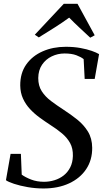

<svg xmlns="http://www.w3.org/2000/svg" viewBox="-20 -1004 563 1034"><path d="M214 11Q171.5 11 129.5 3.8Q87.5 -3.5 55.8 -14Q24 -24.5 12 -33.5L37 -175.5H92.5L97 -63.5Q116 -49.5 147.2 -37.2Q178.5 -25 217 -25Q246 -25 273.5 -33.5Q301 -42 322.8 -59Q344.5 -76 358 -102.2Q371.5 -128.5 372.5 -164Q373.5 -204 357.8 -233Q342 -262 314 -285.5Q286 -309 250.5 -331.5Q222 -350 193.5 -370.8Q165 -391.5 141.5 -416.8Q118 -442 103.8 -473.2Q89.5 -504.5 89 -543.5Q88.5 -610 121.2 -656.5Q154 -703 209.8 -727.5Q265.5 -752 334 -752Q377.5 -752 413 -745.5Q448.5 -739 474 -730Q499.5 -721 513.5 -712.5L490 -579H436L430.5 -685.5Q416.5 -697 391.2 -706.5Q366 -716 327.5 -716Q291 -716 258.8 -700.5Q226.5 -685 206.5 -655.5Q186.5 -626 186 -583.5Q186 -542 204.8 -512.8Q223.5 -483.5 254.8 -460Q286 -436.5 323 -412.5Q361 -388 396 -360Q431 -332 453.5 -295.5Q476 -259 476.5 -208Q477 -142.5 444.2 -93.2Q411.5 -44 352.2 -16.5Q293 11 214 11ZM167.5 -817 323.5 -983.5H397.5L490 -814L466 -801Q437.5 -827.5 408.8 -854.2Q380 -881 352.5 -909Q315.5 -882 274.5 -856Q233.5 -830 189 -802.5Z"/></svg>

Font: Merriweather 96pt
Style: Italic
Weight: 400
Italic angle: -7.8°
Version: Version 2.101